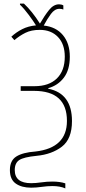

<svg xmlns="http://www.w3.org/2000/svg" viewBox="-20 -865 477 1067"><path d="M202 -734Q158 -803 113 -845H91V-839Q114 -817 140 -782Q166 -747 180 -724Q137 -720 103.5 -703Q70 -686 43 -661L60 -642Q88 -666 121 -682.5Q154 -699 201 -699Q264 -699 302 -659.5Q340 -620 340 -550Q340 -472 296 -429Q252 -386 172 -386H95V-360H169Q352 -360 352 -193Q352 -43 177 -23Q107 -18 71 4.5Q35 27 35 80Q35 132 67.5 155Q100 178 153 178Q181 178 212 173.5Q243 169 271 169Q314 169 343 182V154Q313 144 271 144Q241 144 209.5 148.5Q178 153 153 153Q62 153 62 80Q62 41 87 24.5Q112 8 183 1Q268 -7 324 -50Q380 -93 380 -192Q380 -346 248 -372V-375Q302 -390 335 -433.5Q368 -477 368 -550Q368 -624 329.5 -670Q291 -716 223 -723Q242 -759 263 -787.5Q284 -816 310 -816Q324 -816 332 -812V-835Q322 -841 308 -841Q278 -841 253 -810Q228 -779 202 -734Z"/></svg>

Font: Noto Sans Display SemiCondensed Thin
Style: Regular
Weight: 250
Width: 4
Designer: Monotype Design team
Foundry: Monotype Imaging Inc.
Version: 1.000